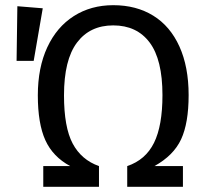

<svg xmlns="http://www.w3.org/2000/svg" viewBox="-20 -721 803 741"><path d="M708 -354Q708 -246 679 -183.5Q650 -121 576 -80H686V0H471V-80Q542 -104 574.5 -170Q607 -236 607 -354Q607 -491 557.5 -557Q508 -623 417 -623Q327 -623 277 -556.5Q227 -490 227 -353Q227 -230 260.5 -167Q294 -104 362 -80V0H147V-80H251Q184 -116 155 -180Q126 -244 126 -353Q126 -460 162.5 -538.5Q199 -617 265 -659Q331 -701 417 -701Q506 -701 571.5 -660.5Q637 -620 672.5 -541.5Q708 -463 708 -354ZM145 -689 110 -486H44L47 -697Z"/></svg>

Font: Fira GO
Style: Regular
Weight: 400
Designer: Carrois Corporate
Foundry: Carrois Corporate GbR
Version: Version 0.300